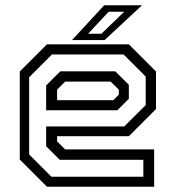

<svg xmlns="http://www.w3.org/2000/svg" viewBox="-20 -708 666 728"><path d="M468.5 -540 571.5 -437V-294.5L468.5 -191.5H196.5V-172L227 -141.5H564.5V0H158L55 -103V-437L158 -540ZM417 -437.5 468.5 -386.5V-333.5L425 -290H155V-384L208.5 -437.5ZM448.5 -501.5H177L90.5 -415V-122.5L175 -38H523.5V-102H206.5L155 -153.5V-228.5H451L532.5 -309.5V-417.5ZM399.5 -398.5H227L196.5 -368V-328H409.5L430.5 -349V-368ZM253 -556 375 -688H518.5L376.5 -556ZM314 -580H364.5L451 -663.5H392Z"/></svg>

Font: Tourney
Style: Regular
Weight: 400
Designer: Tyler Finck
Foundry: Etcetera Type Co
Version: Version 1.015